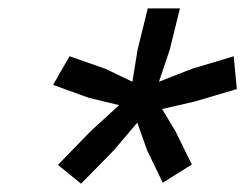

<svg xmlns="http://www.w3.org/2000/svg" viewBox="-20 -720 585 458"><path d="M173.3 -281.7 118.3 -326.7 196.7 -407.5 264.2 -469.2 191.7 -486.7 106.7 -517.5 145.8 -585.8 231.7 -555.8 295.8 -525 308.3 -601.7 332.5 -700H409.2L385 -601.7L359.2 -525L437.5 -555.8L537.5 -585.8L545 -507.5L443.3 -477.5L366.7 -460L399.2 -405.8L437.5 -327.5L368.3 -284.2L330.8 -361.7L307.5 -427.5L251.7 -361.7Z"/></svg>

Font: Funnel Sans
Style: Italic
Weight: 400
Italic angle: -14.036°
Version: Version 1.000; Beta; Release 5; Build 24; ttfautohint (v1.8.